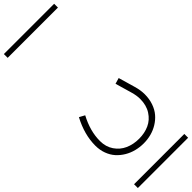

<svg xmlns="http://www.w3.org/2000/svg" viewBox="-451 -979 1432 1432"><g transform="rotate(-45 265.0 -263.5)"><path d="M432.1 -224.6 479 -238.3 516.6 -108.4Q531.2 -58.1 531.2 -15.1Q531.2 34.2 516.6 76.2Q502 118.2 476.8 147.7Q451.7 177.2 417.7 198Q383.8 218.8 345.7 228.8Q307.6 238.8 266.6 238.8Q226.1 238.8 187.3 229Q148.4 219.2 114.3 199Q80.1 178.7 54.4 150.1Q28.8 121.6 13.9 81.5Q-1 41.5 -1 -4.9Q-1 -121.1 63 -241.7L106 -218.3Q47.9 -109.4 47.9 -4.9Q47.9 56.2 78.6 101.3Q109.4 146.5 158.2 168.2Q207 189.9 266.6 189.9Q325.7 189.9 373.5 168.2Q421.4 146.5 451.9 99.1Q482.4 51.8 482.4 -15.1Q482.4 -50.8 469.7 -94.7ZM0 402.8H530.3V442.9H0ZM0 -970.2H530.3V-930.2H0Z"/></g></svg>

Font: AzarMehrMSRS1
Style: Regular
Weight: 1
Designer: Amin Abedi
Version: Version 1.00